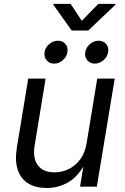

<svg xmlns="http://www.w3.org/2000/svg" viewBox="-20 -943 632 970"><path d="M216.3 6.8Q161.6 6.8 123.8 -15.6Q85.9 -38.1 70.1 -84Q54.2 -129.9 65.4 -199.2L122.6 -545.9H210.4L154.8 -206.5Q144.5 -144 171.1 -108.2Q197.8 -72.3 255.4 -72.3Q293.9 -72.3 327.9 -89.1Q361.8 -106 385.7 -138.7Q409.7 -171.4 417.5 -218.8L471.2 -545.9H559.6L469.2 0H384.3L406.2 -132.3H418Q380.4 -55.7 328.6 -24.4Q276.9 6.8 216.3 6.8ZM459 -621.6Q435.1 -621.6 420.9 -638.7Q406.7 -655.8 410.6 -679.7Q414.6 -703.6 434.6 -720.5Q454.6 -737.3 478.5 -737.3Q502.4 -737.3 516.4 -720.5Q530.3 -703.6 526.4 -679.7Q522.5 -655.8 502.7 -638.7Q482.9 -621.6 459 -621.6ZM253.4 -621.6Q229.5 -621.6 215.3 -638.7Q201.2 -655.8 205.1 -679.7Q209 -703.6 229 -720.5Q249 -737.3 272.9 -737.3Q296.9 -737.3 310.8 -720.5Q324.7 -703.6 320.8 -679.7Q316.9 -655.8 297.1 -638.7Q277.3 -621.6 253.4 -621.6ZM336.9 -923.3 393.1 -837.9 476.6 -923.3H564L563 -918.9L425.8 -788.6H342.3L249.5 -918.9L250.5 -923.3Z"/></svg>

Font: Inter
Style: Italic
Weight: 400
Italic angle: -9.3988°
Designer: Rasmus Andersson
Foundry: rsms
Version: Version 4.001;git-66647c0bb